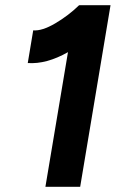

<svg xmlns="http://www.w3.org/2000/svg" viewBox="-20 -720 466 740"><path d="M242 -519Q159 -472 87 -477L108 -603Q142 -600 193 -630Q244 -660 285 -700L286 -699V-700H406L289 0H155Z"/></svg>

Font: Oak Sans
Style: Bold Italic
Weight: 700
Italic angle: -9.5°
Foundry: Erik Kennedy, Walven
Version: Version 1.000